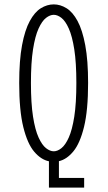

<svg xmlns="http://www.w3.org/2000/svg" viewBox="-20 -726 490 875"><path d="M203 129V9Q166.5 1.5 135.8 -34.8Q105 -71 86.2 -146.8Q67.5 -222.5 67.5 -348Q67.5 -451 80.5 -520.2Q93.5 -589.5 115.8 -630.2Q138 -671 166.2 -688.5Q194.5 -706 225 -706Q255 -706 283.2 -688.5Q311.5 -671 333.5 -630.2Q355.5 -589.5 368.5 -520.2Q381.5 -451 381.5 -348Q381.5 -223.5 363 -148Q344.5 -72.5 314.2 -36Q284 0.5 248.5 8.5V85H363.5V129ZM225 -36.5Q242 -36.5 260 -50.8Q278 -65 293.5 -99.5Q309 -134 318.5 -194.5Q328 -255 328 -348Q328 -440.5 318.5 -501Q309 -561.5 293.5 -596Q278 -630.5 260 -644.5Q242 -658.5 225 -658.5Q208 -658.5 189.8 -644.5Q171.5 -630.5 155.8 -596Q140 -561.5 130.5 -501Q121 -440.5 121 -348Q121 -255 130.5 -194.5Q140 -134 155.8 -99.5Q171.5 -65 189.8 -50.8Q208 -36.5 225 -36.5Z"/></svg>

Font: Trispace Condensed ExtraLight
Style: Regular
Weight: 200
Width: 3
Designer: Tyler Finck
Foundry: Etcetera Type Company
Version: Version 1.210; ttfautohint (v1.8.3)